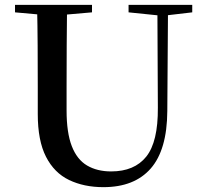

<svg xmlns="http://www.w3.org/2000/svg" viewBox="-20 -755 849 793"><path d="M407 18Q327 18 265.5 -11.5Q204 -41 170 -107.5Q136 -174 136 -284V-397Q136 -481 135.5 -566Q135 -651 133 -735H257Q256 -652 255.5 -567.5Q255 -483 255 -397V-299Q255 -207 276.5 -151.5Q298 -96 339.5 -71.5Q381 -47 439 -47Q535 -47 584 -108Q633 -169 632 -310L630 -735H674L671 -296Q670 -136 602.5 -59Q535 18 407 18ZM42 -704V-735H360V-704L211 -691H187ZM511 -704V-735H774V-704L663 -691H638Z"/></svg>

Font: Noto Serif TC ExtraLight SemiBold
Style: Regular
Weight: 600
Version: Version 2.003-H1;hotconv 1.1.1;makeotfexe 2.6.0